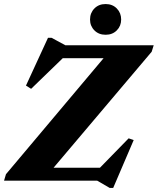

<svg xmlns="http://www.w3.org/2000/svg" viewBox="-32 -894 780 950"><path d="M728.5 -670 718.5 -638 233 -64H462.5L604.5 -209.5L629.5 -201L528 36H511L449 0H-12L-2.5 -32L480.5 -606H278.5L122 -454.5L96.5 -470.5L205.5 -707H223L291.5 -670ZM490.5 -722Q456.5 -722 435 -743.8Q413.5 -765.5 413.5 -797.5Q413.5 -830 435 -852Q456.5 -874 490.5 -874Q524.5 -874 546 -852Q567.5 -830 567.5 -797.5Q567.5 -765.5 546 -743.8Q524.5 -722 490.5 -722Z"/></svg>

Font: Newsreader 16pt ExtraBold
Style: Italic
Weight: 800
Italic angle: -17°
Designer: Hugues Gentile
Foundry: Production Type
Version: Version 1.003; ttfautohint (v1.8.3)